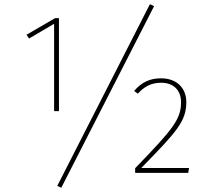

<svg xmlns="http://www.w3.org/2000/svg" viewBox="-20 -821 1003 912"><path d="M692 -801 252 62 271 71 712 -792ZM260 -735H242L106 -656L118 -638L237 -708V-293H260ZM745 -449C693 -449 653 -431 617 -389L635 -376C662 -407 696 -428 745 -428C805 -428 840 -392 840 -335C840 -254 800 -206 622 -22V0H874L878 -23H651C818 -194 865 -244 865 -336C865 -401 821 -449 745 -449Z"/></svg>

Font: Glow Sans SC Normal Thin
Style: Regular
Weight: 100
Designer: Ryoko NISHIZUKA (kana, bopomofo & ideographs); Paul D. Hunt (Latin, Greek & Cyrillic); Sandoll Communications, Soo-young
Version: Version 0.93